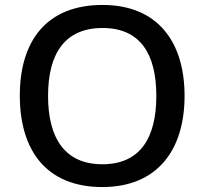

<svg xmlns="http://www.w3.org/2000/svg" viewBox="-20 -745 825 775"><path d="M725 -358C725 -580 613 -725 394 -725C167 -725 60 -579 60 -359C60 -138 167 10 393 10C613 10 725 -137 725 -358ZM174 -358C174 -529 242 -632 394 -632C545 -632 611 -529 611 -358C611 -187 545 -82 393 -82C242 -82 174 -187 174 -358Z"/></svg>

Font: Noto Sans Devanagari UI Medium
Style: Regular
Weight: 500
Designer: Jelle Bosma - Monotype Design Team
Foundry: Monotype Imaging Inc.
Version: Version 2.004